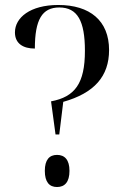

<svg xmlns="http://www.w3.org/2000/svg" viewBox="-20 -744 508 771"><path d="M185 -337 203 -204H218L234 -335C358 -370 418 -437 418 -543C418 -661 341 -724 214 -724C101 -724 40 -673 40 -614C40 -569 73 -549 120 -549C120 -665 149 -714 218 -714C291 -714 321 -660 321 -540C321 -409 281 -355 185 -337ZM209 7C240 7 259 -13 259 -58C259 -102 240 -122 209 -122C178 -122 160 -102 160 -58C160 -13 178 7 209 7Z"/></svg>

Font: Noto Serif Display SemiCondensed
Style: Regular
Weight: 400
Width: 4
Designer: Monotype Design Team
Foundry: Monotype Imaging Inc.
Version: Version 2.009